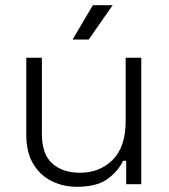

<svg xmlns="http://www.w3.org/2000/svg" viewBox="-20 -708 651 738"><path d="M81 -190V-486H141V-194Q141 -115 181 -79.5Q221 -44 288 -44Q363 -44 413 -93.5Q463 -143 463 -243V-486H523V0H465V-90H453Q435 -51 394 -20.5Q353 10 275 10Q223 10 178.5 -12Q134 -34 107.5 -78.5Q81 -123 81 -190ZM259 -556 337 -688H413L321 -556Z"/></svg>

Font: Space 7353
Style: Regular
Weight: 400
Designer: Christine Claussen + Ruben Lyon  (Space 7353)
Version: Version 1.000;FEAKit 1.0